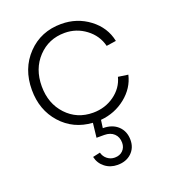

<svg xmlns="http://www.w3.org/2000/svg" viewBox="-143 -628 889 1003"><g transform="rotate(-20 301.5 -126.5)"><path d="M326 99H283L292 19Q186 12 118.5 -63.5Q51 -139 51 -251Q51 -369 125 -446Q199 -523 312 -523Q400 -523 467.5 -472Q535 -421 551 -342L497 -334Q482 -395 430 -434Q378 -473 313 -473Q224 -473 165 -410.5Q106 -348 106 -251Q106 -155 164.5 -92.5Q223 -30 312 -30Q379 -30 430.5 -67Q482 -104 497 -162L552 -154Q536 -84 476 -36Q416 12 337 19L331 63Q384 63 415 92.5Q446 122 446 170Q446 214 416.5 242Q387 270 339 270Q299 270 269.5 247Q240 224 232 187L273 178Q279 201 297 215Q315 229 338 229Q366 229 383 212Q400 195 400 169Q400 137 380 118Q360 99 326 99Z"/></g></svg>

Font: Metropolitano Light
Style: Regular
Weight: 300
Designer: Fonts by Alex Slobzheninov & Chris M. Simpson / Changes by Cristiano Sobral
Foundry: Fonts by Alex Slobzheninov & Chris M. Simpson / Changes by Cristiano Sobral
Version: Version 1.00;August 30, 2020;FontCreator 13.0.0.2681 64-bit